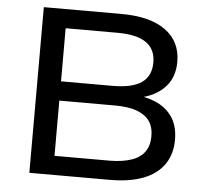

<svg xmlns="http://www.w3.org/2000/svg" viewBox="-51 -759 882 814"><g transform="rotate(5 390.0 -352.5)"><path d="M103 0V-705H433Q555 -705 621 -657.5Q687 -610 687 -523Q687 -456 647 -414Q607 -372 538 -358V-366Q588 -360 626.5 -338.5Q665 -317 685.5 -281Q706 -245 706 -193Q706 -132 676 -88.5Q646 -45 588 -22.5Q530 0 446 0ZM203 -81H439Q464 -81 488.5 -84.5Q513 -88 534 -95.5Q555 -103 571 -116.5Q587 -130 596 -150.5Q605 -171 605 -199Q605 -228 596 -248.5Q587 -269 570.5 -282Q554 -295 533.5 -302.5Q513 -310 489 -313Q465 -316 440 -316H203ZM203 -398H422Q506 -398 546 -426Q586 -454 586 -512Q586 -568 546 -596Q506 -624 422 -624H203Z"/></g></svg>

Font: Nunito Sans 10pt SemiExpanded Medium
Style: Regular
Weight: 500
Width: 6
Designer: Vernon Adams
Foundry: Vernon Adams
Version: Version 3.101;gftools[0.9.27]